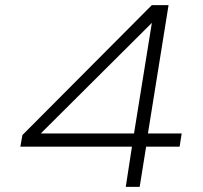

<svg xmlns="http://www.w3.org/2000/svg" viewBox="-20 -725 788 745"><path d="M468 0 492 -156H59L67 -201L569 -705H634L554 -207H685L677 -156H547L522 0ZM500 -207 570 -641H574L123 -192L114 -207Z"/></svg>

Font: Nunito Sans 7pt Expanded ExtraLight
Style: Italic
Weight: 250
Width: 7
Italic angle: -9°
Designer: Vernon Adams
Foundry: Vernon Adams
Version: Version 3.101;gftools[0.9.27]